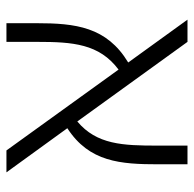

<svg xmlns="http://www.w3.org/2000/svg" viewBox="-23 -579 602 596"><g transform="rotate(90 278.0 -281.0)"><path d="M515 0 378 -189C483 -257 490 -354 490 -472V-562H432V-469C432 -362 429 -280 357 -220L110 -562H41L174 -378C63 -311 52 -214 52 -93V0H110V-96C110 -206 116 -288 196 -348L447 0Z"/></g></svg>

Font: FiraGO Light
Style: Regular
Weight: 300
Designer: bBox Type
Foundry: bBox Type GmbH
Version: Version 1.001;PS 001.001;hotconv 1.0.88;makeotf.lib2.5.64775